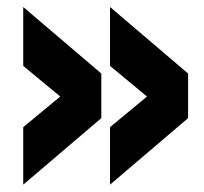

<svg xmlns="http://www.w3.org/2000/svg" viewBox="-20 -545 575 541"><path d="M45.5 -525.3V-359.3L149.7 -273L45.5 -186.7V-24.7L265.5 -212.2V-337.8ZM290 -525.3V-359.3L394.2 -273L290 -186.7V-24.7L510 -212.2V-337.8Z"/></svg>

Font: Golos Text VF
Style: Regular
Weight: 400
Designer: A.Korolkova, Vitaly Kuzmin
Foundry: ParaType Ltd
Version: Version 2.005